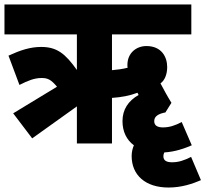

<svg xmlns="http://www.w3.org/2000/svg" viewBox="-20 -642 919 859"><path d="M124 -23 324 -166V0H481V-204C525 -207 560 -214 595 -227C597 -224 598 -221 600 -217C554 -191 528 -152 528 -100C528 -54 546 -16 579 8C573 22 569 38 569 56C569 141 630 197 734 197C793 197 842 180 879 164L835 60C803 76 779 84 750 84C726 84 711 77 711 57C711 52 712 46 715 40C764 37 806 22 838 8L793 -96C762 -80 738 -72 709 -72C685 -72 670 -80 670 -100C670 -122 689 -133 720 -139L747 -182C726 -216 713 -241 698 -269C717 -282 728 -310 728 -342C728 -387 703 -436 635 -436C592 -436 550 -407 550 -351C550 -347 550 -343 551 -339C529 -333 503 -330 481 -328V-488H836V-622H0V-488H324V-329C272 -402 235 -432 164 -432C115 -432 70 -417 18 -393L67 -262C105 -281 133 -293 166 -293C192 -293 208 -287 235 -254L39 -135Z"/></svg>

Font: Noto Sans Condensed Black
Style: Italic
Weight: 900
Width: 3
Italic angle: -12°
Designer: Monotype Design Team
Foundry: Monotype Imaging Inc.
Version: Version 2.013